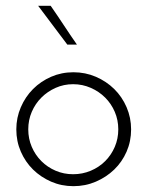

<svg xmlns="http://www.w3.org/2000/svg" viewBox="-20 -632 505 659"><path d="M36 -188Q36 -228 51.5 -264Q67 -300 93.5 -326.5Q120 -353 155.5 -368.5Q191 -384 232 -384Q273 -384 309 -368.5Q345 -353 372 -326.5Q399 -300 414.5 -264Q430 -228 430 -188Q430 -147 414.5 -111.5Q399 -76 372 -50Q345 -24 309 -8.5Q273 7 232 7Q191 7 155.5 -8.5Q120 -24 93.5 -50Q67 -76 51.5 -111.5Q36 -147 36 -188ZM77 -188Q77 -156 89 -128Q101 -100 122 -79Q143 -58 171 -46Q199 -34 231 -34Q263 -34 291.5 -46Q320 -58 341 -79Q362 -100 374 -128Q386 -156 386 -188Q386 -220 374 -248Q362 -276 341 -297Q320 -318 291.5 -330.5Q263 -343 231 -343Q199 -343 171 -330.5Q143 -318 122 -297Q101 -276 89 -248Q77 -220 77 -188ZM154 -612Q177 -579 199 -545.5Q221 -512 244 -479H211Q186 -512 161 -545.5Q136 -579 111 -612Z"/></svg>

Font: Josefin Slab
Style: Regular
Weight: 400
Designer: Santiago Orozco
Foundry: Typemade
Version: Version 1.000